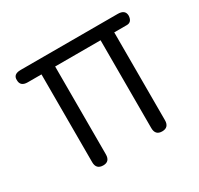

<svg xmlns="http://www.w3.org/2000/svg" viewBox="-112 -621 780 754"><g transform="rotate(-30 278.0 -243.5)"><path d="M156 0Q124 0 124 -33V-431H62Q29 -431 29 -459Q27 -487 62 -487H502Q536 -487 536 -459Q534 -431 511 -431H454V-33Q454 0 423 0Q392 0 392 -33V-431H186V-33Q186 0 156 0Z"/></g></svg>

Font: Shin Retro Maru Gothic Regular
Style: Regular
Weight: 400
Designer: Iose
Foundry: Typographish
Version: Version 1.002